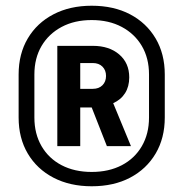

<svg xmlns="http://www.w3.org/2000/svg" viewBox="-20 -760 640 670"><path d="M300 -110Q224 -110 166.5 -140Q109 -170 77 -224Q45 -278 45 -350V-500Q45 -572 77 -626Q109 -680 166.5 -710Q224 -740 300 -740Q377 -740 434 -710Q491 -680 523 -626Q555 -572 555 -500V-350Q555 -278 523 -224Q491 -170 434 -140Q377 -110 300 -110ZM100 -350Q100 -293 125 -250Q150 -207 195 -183.5Q240 -160 300 -160Q360 -160 405 -183.5Q450 -207 475 -250Q500 -293 500 -350V-500Q500 -557 475 -599.5Q450 -642 405 -666Q360 -690 300 -690Q240 -690 195 -666Q150 -642 125 -599.5Q100 -557 100 -500ZM180 -250V-600H304Q361 -600 396 -570Q431 -540 431 -490Q431 -458 416.5 -435Q402 -412 375 -400L437 -250H353L300 -385H260V-250ZM260 -450H304Q325 -450 337.5 -462.5Q350 -475 350 -495Q350 -515 337.5 -527.5Q325 -540 304 -540H260Z"/></svg>

Font: NKDuy Mono ExtraBold
Style: Regular
Weight: 800
Monospace: yes
Designer: NKDuy
Foundry: NKDuy
Version: Version 2.251; ttfautohint (v1.8.4.7-5d5b)